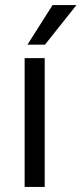

<svg xmlns="http://www.w3.org/2000/svg" viewBox="-20 -736 321 756"><path d="M156 0H77V-507H156ZM157 -560H88L187 -716H281Z"/></svg>

Font: Hind Madurai
Style: Regular
Weight: 400
Designer: Jyotish Sonowal
Foundry: Indian Type Foundry
Version: Version 1.001;PS 1.0;hotconv 1.0.86;makeotf.lib2.5.63406; tt